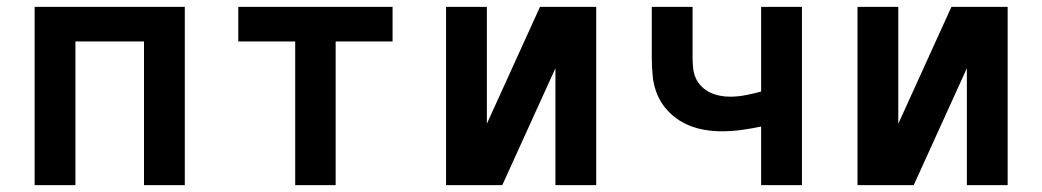

<svg xmlns="http://www.w3.org/2000/svg" viewBox="-20 -540 3040 560"><path d="M81 0V-520H519V0H400V-419H200V0Z M841 0V-419H675V-520H1125V-419H959V0Z M1281 0V-520H1400V-179L1555 -520H1719V0H1600V-341L1445 0Z M2200 0V-171Q2172 -165 2143 -161Q2114 -157 2085 -157Q2057 -157 2028.5 -162.5Q2000 -168 1975 -181Q1950 -194 1930 -214.5Q1910 -235 1898.5 -261Q1887 -287 1884 -315.5Q1881 -344 1881 -373V-520H2000V-373Q2000 -358 2001.5 -342.5Q2003 -327 2009 -313Q2015 -299 2026 -288Q2037 -277 2050.5 -270.5Q2064 -264 2079 -261Q2094 -258 2109 -258Q2132 -258 2155 -262.5Q2178 -267 2200 -273V-520H2319V0Z M2481 0V-520H2600V-179L2755 -520H2919V0H2800V-341L2645 0Z"/></svg>

Font: Iosevka Aile
Style: Bold
Weight: 700
Designer: Belleve Invis
Foundry: Belleve Invis
Version: Version 28.0.1; ttfautohint (v1.8.4)